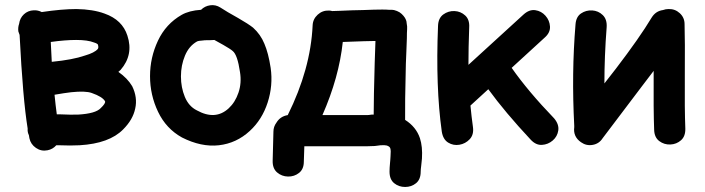

<svg xmlns="http://www.w3.org/2000/svg" viewBox="-20 -575 2807 764"><path d="M169 23Q190 19 204 3H214Q261 5 297 3Q415 -4 470 -60Q509 -99 518 -143Q528 -187 506 -232Q487 -264 451 -289L460 -297Q512 -357 487 -433Q467 -496 396 -521Q350 -538 284 -539Q226 -539 146 -527Q131 -535 114 -534Q91 -533 75 -518Q59 -503 56 -480Q51 -466 53 -450Q55 -443 58 -436Q71 -180 90 -64V-62Q89 -49 95 -37L97 -25Q102 -1 123 13.5Q144 28 169 23ZM291 -119Q262 -118 220 -120H206Q201 -157 197 -198Q237 -205 263 -208Q320 -214 345 -205Q388 -190 398 -172Q401 -164 381 -145Q361 -123 291 -119ZM186 -329Q185 -358 182 -408Q240 -416 283 -416Q329 -416 354 -406Q370 -401 370 -396Q373 -385 369 -380Q356 -365 318 -354Q269 -337 186 -329Z M704 -28Q781 11 851 3Q921 -5 974 -54Q1023 -99 1045 -167Q1067 -235 1057 -305Q1048 -364 1032 -401Q1017 -438 987 -465Q968 -480 928 -503Q881 -529 857 -545Q838 -557 816.5 -554Q795 -551 780 -536Q733 -533 703 -516Q640 -480 608.5 -413Q577 -346 577 -272Q577 -197 609 -130Q641 -63 704 -28ZM763 -136Q731 -152 715.5 -189.5Q700 -227 700 -271Q700 -315 716 -353.5Q732 -392 764 -410Q770 -413 788 -414Q793 -415 803 -415H814Q825 -415 833 -416L869 -396Q897 -380 906 -372Q925 -357 935 -288Q942 -245 929 -206.5Q916 -168 890 -144Q837 -95 763 -136Z M1530 108Q1530 139 1548.5 154Q1567 169 1592 169Q1617 169 1635.5 154Q1654 139 1654 108Q1654 100 1656 85L1659 56Q1662 9 1651 -25Q1636 -70 1592 -98Q1591 -156 1595 -321Q1596 -332 1597 -370Q1598 -408 1599 -423Q1599 -447 1600 -459V-470Q1600 -474 1599 -477Q1599 -480 1598 -484Q1598 -489 1596 -494L1594 -499Q1592 -504 1585.5 -512Q1579 -520 1570 -526Q1560 -532 1548 -535Q1544 -535 1540 -536H1528Q1518 -537 1501 -537Q1473 -537 1425 -535Q1407 -535 1381 -534Q1355 -533 1332.5 -532Q1310 -531 1302 -531Q1295 -533 1289 -533Q1263 -534 1244 -516.5Q1225 -499 1224 -474Q1216 -300 1125 -117Q1095 -112 1080 -87Q1068 -71 1068 -51L1065 64Q1064 95 1082.5 111Q1101 127 1126 127.5Q1151 128 1170 113Q1189 98 1189 68L1191 7H1440Q1453 7 1471 6Q1475 5 1483 4.5Q1491 4 1494 3Q1512 2 1519 4Q1531 8 1533 15Q1536 24 1534 46Q1534 52 1533 62L1532 73Q1530 94 1530 108ZM1263 -117Q1329 -267 1344 -408Q1392 -410 1428 -411Q1454 -411 1474 -412L1471 -325Q1467 -186 1467 -119H1459Q1447 -117 1440 -117H1263Z M2091 -20Q2112 3 2136.5 1.5Q2161 0 2179.5 -16Q2198 -32 2201.5 -56Q2205 -80 2185 -104Q2081 -212 2016 -305L2147 -425Q2170 -445 2168.5 -469.5Q2167 -494 2150.5 -512.5Q2134 -531 2110 -534.5Q2086 -538 2063 -517L1844 -317Q1844 -385 1847 -466Q1849 -497 1831 -513.5Q1813 -530 1788.5 -531Q1764 -532 1744 -517.5Q1724 -503 1723 -472Q1713 -229 1738 -51Q1743 -20 1763.5 -7.5Q1784 5 1808 1Q1832 -3 1849 -21Q1866 -39 1862 -69Q1856 -112 1852 -155L1923 -220Q1990 -128 2091 -20Z M2292 -9Q2313 6 2338.5 1.5Q2364 -3 2378 -25Q2389 -40 2530 -226L2581 -293Q2580 -133 2583 -58Q2584 -28 2603.5 -13.5Q2623 1 2647.5 0Q2672 -1 2690 -17Q2708 -33 2707 -64Q2704 -141 2705 -272Q2706 -415 2704 -479Q2704 -505 2685 -522.5Q2666 -540 2640 -539Q2629 -539 2618 -535Q2589 -531 2573 -505Q2525 -425 2431 -302L2385 -243Q2385 -350 2394 -467Q2396 -498 2378.5 -515Q2361 -532 2336.5 -533.5Q2312 -535 2292 -521.5Q2272 -508 2270 -477Q2254 -283 2265 -75V-69Q2260 -31 2292 -9Z"/></svg>

Font: Balsamiq Sans
Style: Bold
Weight: 700
Designer: Michael Angeles
Foundry: Balsamiq SRL
Version: Version 1.020; ttfautohint (v1.8.4.7-5d5b);gftools[0.9.26]